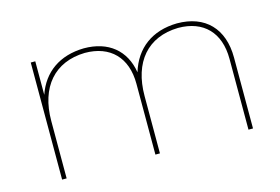

<svg xmlns="http://www.w3.org/2000/svg" viewBox="-74 -668 1193 819"><g transform="rotate(-15 523.0 -258.5)"><path d="M755 -517C645 -515 569 -458 539 -359C523 -459 452 -517 344 -517C237 -515 162 -462 130 -369V-517H110V0H130V-253C130 -403 209 -494 343 -497C455 -497 522 -429 522 -313V0H542V-253C542 -403 620 -494 755 -497C867 -497 933 -429 933 -313V0H953V-313C953 -441 880 -517 755 -517Z"/></g></svg>

Font: Montserrat Thin
Style: Regular
Weight: 250
Designer: Julieta Ulanovsky
Foundry: Julieta Ulanovsky
Version: Version 4.000